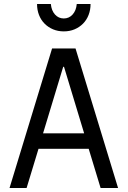

<svg xmlns="http://www.w3.org/2000/svg" viewBox="-20 -943 640 963"><path d="M113.4 0 173.2 -196.8H424.8L484.6 0H572.2L358.8 -700H241.2L27.8 0ZM196 -274.4 297 -608H301L402 -274.4ZM235 -923H165.8Q165.8 -893.2 175.6 -868Q185.4 -842.8 203.5 -824.5Q221.6 -806.2 246.1 -795.9Q270.6 -785.6 300 -785.6Q329.4 -785.6 353.9 -795.9Q378.4 -806.2 396.5 -824.5Q414.6 -842.8 424.4 -868.1Q434.2 -893.3 434.2 -923H365Q362 -890 344.2 -870.2Q326.4 -850.4 300 -850.4Q273.6 -850.4 255.8 -870.2Q238 -890 235 -923Z"/></svg>

Font: CommitMonoV143 ExtLt
Style: Regular
Weight: 200
Monospace: yes
Designer: Eigil Nikolajsen
Foundry: Eigil Nikolajsen
Version: Version 1.143